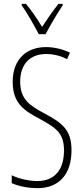

<svg xmlns="http://www.w3.org/2000/svg" viewBox="-20 -969 434 999"><path d="M182 -791H217C242 -838 277 -898 306 -941V-949H284C250 -905 227 -872 199 -829C174 -871 141 -918 115 -949H93V-941C118 -907 156 -840 182 -791ZM352 -187C352 -297 300 -331 209 -380C137 -419 85 -451 85 -544C85 -632 133 -688 221 -688C249 -688 290 -682 329 -661L344 -695C314 -710 267 -724 220 -724C117 -724 46 -660 46 -543C46 -429 109 -392 187 -350C274 -303 313 -275 313 -186C313 -90 268 -27 174 -27C131 -27 78 -39 41 -57V-16C81 2 133 10 175 10C287 10 352 -62 352 -187Z"/></svg>

Font: Noto Sans Georgian ExtraCondensed ExtraLight
Style: Regular
Weight: 200
Width: 2
Designer: Monotype Design Team, Akaki Razmadze
Foundry: Google LLC
Version: Version 2.005